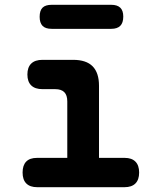

<svg xmlns="http://www.w3.org/2000/svg" viewBox="-20 -779 640 799"><path d="M499 -122Q528 -122 543.5 -106.5Q559 -91 559 -61Q559 -31 543.5 -15.5Q528 0 498 0H135Q105 0 89.5 -15.5Q74 -31 74 -61Q74 -91 89 -106.5Q104 -122 134 -122H260V-357Q260 -383 247.5 -395.5Q235 -408 210 -408H157Q126 -408 110 -423.5Q94 -439 94 -469Q94 -499 110 -514.5Q126 -530 157 -530H284Q339 -530 365.5 -503Q392 -476 392 -422V-122ZM195 -659Q169 -659 157 -671.5Q145 -684 145 -709Q145 -735 157 -747Q169 -759 195 -759H443Q468 -759 480.5 -747Q493 -735 493 -710Q493 -684 480.5 -671.5Q468 -659 443 -659Z"/></svg>

Font: Maple Mono Normal NL
Style: Bold
Weight: 700
Monospace: yes
Designer: subframe7536
Version: Version 7.000